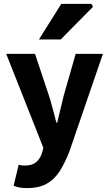

<svg xmlns="http://www.w3.org/2000/svg" viewBox="-20 -773 561 987"><path d="M120 194Q98 194 81.5 191Q65 188 50 182L76 74Q87 77 94.5 77.5Q102 78 109 78Q146 78 166.5 60Q187 42 196 13L203 -13L12 -496H160L231 -283Q242 -249 251 -214Q260 -179 270 -142H274Q283 -177 291 -212.5Q299 -248 308 -283L369 -496H509L337 5Q313 67 285.5 109Q258 151 218.5 172.5Q179 194 120 194ZM180 -570 295 -753H450L458 -738L292 -570Z"/></svg>

Font: Mada
Style: Bold
Weight: 700
Designer: Khaled Hosny
Version: Version 1.5